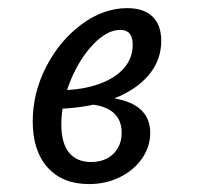

<svg xmlns="http://www.w3.org/2000/svg" viewBox="-20 -446 490 477"><path d="M61.3 -144.4Q61.3 -215.3 94.8 -280.2Q128.2 -345.2 182.7 -385.5Q237.1 -425.8 296 -425.8Q337.1 -425.8 358.9 -404.8Q380.6 -383.9 380.6 -344.4Q380.6 -296.8 349.6 -259.7Q318.5 -222.6 262.1 -200.8Q205.6 -179 129.8 -175.8L130.6 -221.8Q184.7 -222.6 225.4 -237.1Q266.1 -251.6 287.9 -276.6Q309.7 -301.6 309.7 -334.7Q309.7 -353.2 302 -362.5Q294.4 -371.8 279 -371.8Q246 -371.8 211.7 -335.9Q177.4 -300 154.8 -244.8Q132.3 -189.5 132.3 -137.1Q132.3 -91.1 151.2 -67.3Q170.2 -43.5 206.5 -43.5Q229 -43.5 246 -52.4Q262.9 -61.3 272.6 -77.8Q282.3 -94.4 282.3 -116.1Q282.3 -150.8 258.1 -169Q233.9 -187.1 186.3 -187.9L192.7 -205.6Q245.2 -207.3 281 -198Q316.9 -188.7 335.1 -168.1Q353.2 -147.6 353.2 -116.1Q353.2 -81.5 332.7 -52Q312.1 -22.6 277.4 -5.6Q242.7 11.3 200.8 11.3Q135.5 11.3 98.4 -29.8Q61.3 -71 61.3 -144.4Z"/></svg>

Font: Playfair Micro SmCond SmLight
Style: Italic
Weight: 360
Width: 4
Italic angle: -15.6°
Designer: Claus Eggers Sørensen
Foundry: Claus Eggers Sørensen
Version: Version 2.203;Glyphs 3.3 (3326)